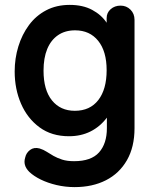

<svg xmlns="http://www.w3.org/2000/svg" viewBox="-20 -550 640 785"><path d="M262 7Q191 7 141.5 -29.5Q92 -66 66 -126Q40 -186 40 -258Q40 -311 55 -360Q70 -409 98.5 -447.5Q127 -486 169 -508Q211 -530 265 -530Q319 -530 357 -509.5Q395 -489 416 -457V-476Q416 -498 432.5 -512.5Q449 -527 473 -527Q497 -527 513.5 -510.5Q530 -494 530 -469V-26Q530 51 499 105Q468 159 413 187Q358 215 285 215Q247 215 211 206.5Q175 198 146.5 184Q118 170 100 153Q86 139 82 124.5Q78 110 83 94Q87 75 103 63Q119 51 142 57Q158 62 171 70.5Q184 79 199 87.5Q214 96 234 102.5Q254 109 283 109Q353 109 385 73Q417 37 417 -26V-69Q389 -32 350 -12.5Q311 7 262 7ZM286 -97Q348 -97 382 -141Q416 -185 416 -263Q416 -340 381.5 -383Q347 -426 287 -426Q246 -426 217 -406Q188 -386 173 -349.5Q158 -313 158 -261Q158 -182 192.5 -139.5Q227 -97 286 -97Z"/></svg>

Font: National Park SemiBold
Style: Regular
Weight: 600
Designer: Andrea Herstowski, Ben Hoepner
Version: Version 1.009